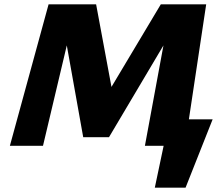

<svg xmlns="http://www.w3.org/2000/svg" viewBox="-20 -678 1028 893"><path d="M808 0V-123H969L889 0ZM700 195 767 -123H969L843 195ZM654 0 758 -563 824 -608 487 -40H367L274 -560L306 -658H427L512 -201H455L728 -658H939L840 0ZM26 0 206 -658H336L180 0Z"/></svg>

Font: Ysabeau Black
Style: Italic
Weight: 900
Italic angle: -12°
Version: Version 2.000;gftools[0.9.27.dev2+g8671c4b]